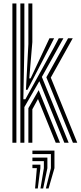

<svg xmlns="http://www.w3.org/2000/svg" viewBox="-20 -820 464 1103"><path d="M97 0V-800H120V-555L114.2 -249.8H125.8L289.5 -546.8L317.5 -600H344.2L220.5 -378L374.5 0H349.5L206 -353.5L120 -204.8V0ZM143 0V-198.5L202.2 -302.2L324.8 0H300.2L198.2 -251.2L165.8 -192.2V0ZM51.2 0V-800H74.2V0ZM399 0 246.2 -376 371 -600H397.8L271.8 -374.2L423.8 0ZM129 -304.2 143 -566.8V-800H165.8V-578.5L148.2 -369.5H155.8L250.5 -571.2L264 -600H290.8L270.8 -560.2L137.8 -304.2ZM243.5 262.8 272.5 146V65.2H166.2V45H292.8V146L259 262.8ZM181.5 262.8 191.8 146H166.2V125.8H212V146L197 262.8ZM212.5 262.8 232 146V105.5H166.2V85.5H252.2V146L228 262.8Z"/></svg>

Font: Big Shoulders Inline Text Thin
Style: Bold
Weight: 700
Version: Version 2.002